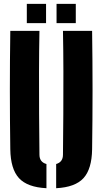

<svg xmlns="http://www.w3.org/2000/svg" viewBox="-20 -959 527 988"><path d="M33 -191Q28.5 -495.5 33 -800H183Q181 -699.5 180.8 -590.5Q180.5 -481.5 181.2 -372.5Q182 -263.5 183 -163Q183 -125 219 -115V9.5Q120.5 4.5 77.5 -42.5Q34.5 -89.5 33 -191ZM269 9.5V-115Q304 -125 304 -163Q305 -263.5 305.8 -372.5Q306.5 -481.5 306.2 -590.5Q306 -699.5 304 -800H454Q458.5 -495.5 454 -191Q452.5 -89.5 409.8 -42.5Q367 4.5 269 9.5ZM271 -840V-939H370V-840ZM118 -840V-939H217V-840Z"/></svg>

Font: Big Shoulders Stencil Display Black
Style: Regular
Weight: 900
Designer: Patric King
Foundry: XO Type Co
Version: Version 1.000